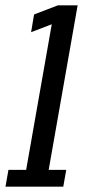

<svg xmlns="http://www.w3.org/2000/svg" viewBox="-48 -696 324 716"><path d="M-27.5 0H188L199 -62.5H133.5L241.5 -676H167.5L79 -642L68 -576L145 -605.5L49.5 -62.5H-16.5Z"/></svg>

Font: Anybody ExtraCondensed
Style: Italic
Weight: 400
Width: 2
Italic angle: -10°
Version: Version 1.113;gftools[0.9.25]